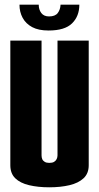

<svg xmlns="http://www.w3.org/2000/svg" viewBox="-20 -793 422 818"><path d="M190 5Q142 5 104 -4Q66 -13 45 -33.5Q24 -54 24 -89V-620H157V-131Q157 -122 160 -115Q163 -108 170.5 -103.5Q178 -99 190 -99Q203 -99 210.5 -103.5Q218 -108 221.5 -115.5Q225 -123 225 -131V-620H358V-89Q358 -54 336 -33.5Q314 -13 276 -4Q238 5 190 5ZM187 -663Q144 -663 117 -677.5Q90 -692 76.5 -717Q63 -742 63 -773H145Q145 -752 156 -737.5Q167 -723 189 -723Q215 -723 226 -737.5Q237 -752 238 -773H318Q318 -724 287 -693.5Q256 -663 187 -663Z"/></svg>

Font: Smooch Sans ExtraBold
Style: Regular
Weight: 800
Designer: Robert E. Leuschke
Foundry: Robert E. Leuschke
Version: Version 1.010